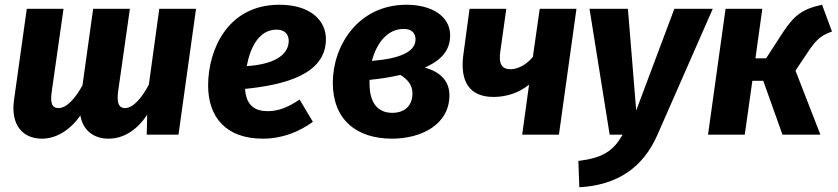

<svg xmlns="http://www.w3.org/2000/svg" viewBox="-20 -568 3536 810"><path d="M652 -531 608 -211C579 -156 542 -112 508 -112C487 -112 471 -124 478 -180L528 -531H373L328 -208C299 -155 262 -112 227 -112C205 -112 190 -124 198 -180L248 -531H93L39 -145C25 -44 73 17 157 17C218 17 277 -20 319 -81C330 -18 375 17 438 17C503 17 559 -21 601 -84L599 0H733L807 -531Z M1355 -403C1355 -483 1288 -548 1159 -548C936 -548 858 -352 858 -208C858 -73 934 17 1089 17C1171 17 1242 -12 1300 -54L1244 -148C1195 -115 1154 -99 1109 -99C1057 -99 1018 -122 1014 -193C1181 -210 1355 -254 1355 -403ZM1021 -289C1035 -365 1071 -443 1147 -443C1186 -443 1198 -418 1198 -396C1198 -346 1154 -298 1021 -289Z M1695 -548C1490 -548 1384 -374 1384 -219C1384 -63 1484 17 1634 17C1755 17 1876 -41 1876 -166C1876 -232 1830 -267 1772 -283C1845 -315 1879 -358 1879 -419C1879 -502 1798 -548 1695 -548ZM1683 -446C1716 -446 1733 -429 1733 -402C1733 -350 1669 -321 1549 -311C1568 -385 1614 -446 1683 -446ZM1669 -252C1698 -234 1720 -211 1720 -174C1720 -119 1684 -92 1635 -92C1570 -92 1539 -139 1539 -215V-231C1589 -236 1631 -243 1669 -252Z M2412 -531H2257L2228 -328C2205 -299 2168 -276 2134 -276C2099 -276 2082 -296 2091 -353L2116 -531H1961L1935 -339C1919 -223 1961 -158 2065 -159C2120 -160 2170 -177 2212 -211L2183 0H2338Z M2987 -531H2825L2664 -102L2629 -531H2467L2552 0H2607C2567 69 2524 98 2420 111L2424 222C2588 213 2694 136 2753 2Z M3448 -548C3361 -529 3330 -501 3284 -433L3212 -322H3167L3196 -531H3041L2967 0H3122L3154 -227H3200L3281 0H3441L3336 -270L3384 -342C3418 -393 3437 -417 3490 -435Z"/></svg>

Font: Fira Sans
Style: Bold Italic
Weight: 700
Italic angle: -8°
Designer: bBox Type GmbH & Carrois Corporate GbR & Edenspiekermann AG
Foundry: bBox Type GmbH & Carrois Corporate GbR & Edenspiekermann AG
Version: Version 4.301;PS 004.301;hotconv 1.0.88;makeotf.lib2.5.64775